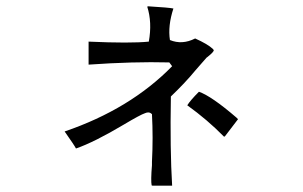

<svg xmlns="http://www.w3.org/2000/svg" viewBox="-20 -627 960 609"><path d="M735 -249 693 -194H690Q638 -247 574 -293Q584 -309 611 -336Q651 -322 730 -254Q733 -251 735 -249ZM522 -321Q519 -153 526 -38H465Q463 -38 461 -39Q458 -54 462 -103Q462 -109 462 -114Q466 -190 462 -265Q453 -274 440 -268Q425 -263 373 -232Q279 -176 221 -156Q216 -166 185 -210Q393 -281 526 -417L517 -429Q403 -432 261 -422V-495Q394 -489 452 -495Q463 -556 447 -606L450 -607Q517 -603 530 -600Q512 -545 519 -500Q558 -484 599 -505Q639 -487 655 -472Q657 -470 658 -468Q659 -463 639 -447Q636 -445 635 -444L600 -404Q568 -365 522 -321Z"/></svg>

Font: cwTeXYen
Style: Medium
Weight: 500
Version: Version 1.17